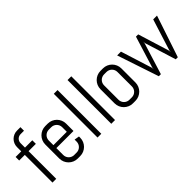

<svg xmlns="http://www.w3.org/2000/svg" viewBox="55 -1431 2173 2173"><g transform="rotate(-45 1141.5 -345.0)"><path d="M287 -643V-700H232C159 -700 100 -641 100 -568V-500H10V-443H100V0H160V-443H277V-500H160V-571C160 -611 192 -643 232 -643Z M681 -137V-157L621 -167V-134C621 -86 582 -47 534 -47H494C446 -47 407 -86 407 -134V-245H681V-363C681 -444 615 -510 534 -510H494C413 -510 347 -444 347 -363V-137C347 -56 413 10 494 10H534C615 10 681 -56 681 -137ZM621 -292H407V-366C407 -414 446 -453 494 -453H534C582 -453 621 -414 621 -366Z M881 0V-700H821V0Z M1101 0V-700H1041V0Z M1565 -137V-363C1565 -444 1499 -510 1418 -510H1378C1297 -510 1231 -444 1231 -363V-137C1231 -56 1297 10 1378 10H1418C1499 10 1565 -56 1565 -137ZM1505 -134C1505 -86 1466 -47 1418 -47H1378C1330 -47 1291 -86 1291 -134V-366C1291 -414 1330 -453 1378 -453H1418C1466 -453 1505 -414 1505 -366Z M2273 -500H2212L2093 -122L2091 -96L2089 -122L1972 -500H1936L1819 -122L1817 -96L1815 -122L1696 -500H1635L1802 0H1835L1952 -377L1954 -403L1956 -377L2073 0H2106Z"/></g></svg>

Font: Abel
Style: Regular
Weight: 400
Designer: Matthew Desmond
Foundry: Matthew Desmond
Version: Version 1.002